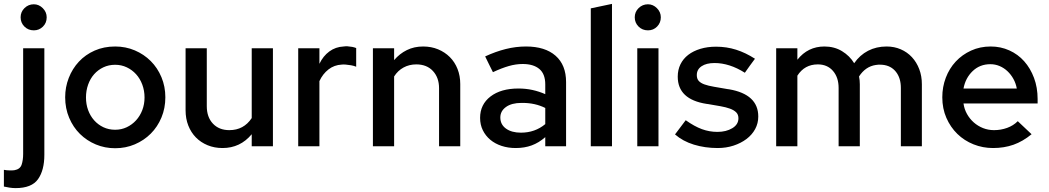

<svg xmlns="http://www.w3.org/2000/svg" viewBox="-54 -752 5394 987"><path d="M120 -596Q91 -596 71.5 -615.5Q52 -635 52 -663Q52 -691 72 -710.5Q92 -730 120 -730Q146 -730 166 -710Q186 -690 186 -663Q186 -634 166.5 -615Q147 -596 120 -596ZM26 215Q11 215 -5 212.5Q-21 210 -34 207V121Q-19 124 -4 124Q2 124 8 124Q14 124 20 123Q49 118 57 95Q65 72 65 39V-504H174V44Q174 123 141.5 169Q109 215 26 215Z M281 -252Q281 -304 299.5 -351.5Q318 -399 351.5 -435Q385 -471 432.5 -492Q480 -513 538 -513Q592 -513 639 -493Q686 -473 721 -438Q756 -403 776 -355Q796 -307 796 -252Q796 -196 776 -148Q756 -100 721 -65Q686 -30 639 -10Q592 10 538 10Q485 10 438.5 -9.5Q392 -29 357 -63.5Q322 -98 301.5 -146.5Q281 -195 281 -252ZM538 -85Q570 -85 597.5 -98Q625 -111 645.5 -133.5Q666 -156 677.5 -186Q689 -216 689 -251Q689 -286 677.5 -317Q666 -348 645.5 -370.5Q625 -393 597.5 -406Q570 -419 538 -419Q505 -419 477.5 -406Q450 -393 430 -370.5Q410 -348 399 -317Q388 -286 388 -251Q388 -216 399 -186Q410 -156 430 -133.5Q450 -111 477.5 -98Q505 -85 538 -85Z M1009 -504V-206Q1009 -150 1040.5 -116.5Q1072 -83 1125 -83Q1199 -83 1240 -145V-504H1349V0H1240V-62Q1181 9 1090 9Q1048 9 1013 -5.5Q978 -20 953 -45.5Q928 -71 914 -106.5Q900 -142 900 -185V-504Z M1479 0V-504H1588V-424Q1607 -464 1639 -487.5Q1671 -511 1712 -513Q1717 -514 1722 -514Q1727 -514 1732 -514Q1746 -513 1756.5 -511Q1767 -509 1777 -505V-409Q1765 -414 1750.5 -416.5Q1736 -419 1723 -420Q1718 -420 1713 -420.5Q1708 -421 1703 -420Q1664 -418 1634.5 -395Q1605 -372 1588 -335V0Z M1863 0V-504H1972V-443Q2000 -476 2037.5 -494.5Q2075 -513 2121 -513Q2163 -513 2198 -498.5Q2233 -484 2258.5 -458.5Q2284 -433 2298 -397.5Q2312 -362 2312 -320V0H2203V-299Q2203 -353 2171.5 -387Q2140 -421 2086 -421Q2050 -421 2020.5 -405Q1991 -389 1972 -359V0Z M2597 9Q2558 9 2524.5 -2Q2491 -13 2466.5 -33.5Q2442 -54 2428 -82.5Q2414 -111 2414 -146Q2414 -215 2467.5 -256Q2521 -297 2611 -297Q2649 -297 2683 -289.5Q2717 -282 2749 -268V-318Q2749 -372 2718.5 -397.5Q2688 -423 2633 -423Q2598 -423 2561.5 -412.5Q2525 -402 2480 -381Q2470 -401 2460 -421Q2450 -441 2440 -462Q2494 -487 2546 -500Q2598 -513 2650 -513Q2748 -513 2802 -465.5Q2856 -418 2856 -330V0H2749V-47Q2716 -18 2679 -4.5Q2642 9 2597 9ZM2518 -148Q2518 -112 2547 -91Q2576 -70 2624 -70Q2696 -70 2749 -114V-197Q2697 -223 2632 -223H2627Q2576 -223 2547 -202Q2518 -181 2518 -148Z M3092 -732V0H2983V-709Z M3277 -596Q3248 -596 3228.5 -615.5Q3209 -635 3209 -663Q3209 -691 3229 -710.5Q3249 -730 3277 -730Q3303 -730 3323 -710Q3343 -690 3343 -663Q3343 -635 3324 -615.5Q3305 -596 3277 -596ZM3331 -504V0H3222V-504Z M3416 -61Q3430 -79 3443.5 -97.5Q3457 -116 3471 -134Q3516 -102 3554.5 -88Q3593 -74 3634 -74Q3679 -74 3710.5 -93Q3742 -112 3742 -144Q3742 -163 3730.5 -174.5Q3719 -186 3698.5 -193.5Q3678 -201 3649.5 -206Q3621 -211 3586 -217L3578 -218Q3430 -241 3430 -358Q3430 -393 3444 -421.5Q3458 -450 3484 -470Q3510 -490 3546.5 -501Q3583 -512 3627 -512Q3681 -512 3730 -496.5Q3779 -481 3827 -450Q3813 -432 3800.5 -414Q3788 -396 3775 -378Q3696 -428 3619 -428Q3577 -428 3552.5 -411.5Q3528 -395 3528 -366Q3528 -347 3538 -336Q3548 -325 3567.5 -318Q3587 -311 3616.5 -306Q3646 -301 3686 -294L3694 -293Q3844 -267 3844 -153Q3844 -118 3828 -88.5Q3812 -59 3783.5 -37.5Q3755 -16 3717 -3.5Q3679 9 3635 9Q3570 9 3513 -8.5Q3456 -26 3416 -61Z M3936 0V-504H4045V-445Q4099 -513 4184 -513Q4235 -513 4274.5 -489Q4314 -465 4337 -427Q4366 -469 4408.5 -491Q4451 -513 4504 -513Q4543 -513 4576.5 -498.5Q4610 -484 4634 -458Q4658 -432 4671.5 -396.5Q4685 -361 4685 -319V0H4577V-300Q4577 -351 4551.5 -383Q4526 -415 4482 -419Q4463 -421 4448 -418Q4395 -410 4362 -359Q4364 -349 4365 -339Q4366 -329 4366 -319V0H4257V-300Q4257 -354 4228 -387.5Q4199 -421 4150 -421Q4082 -421 4045 -363V0Z M5249 -62Q5204 -25 5156 -8Q5108 9 5051 9Q4998 9 4950.5 -10Q4903 -29 4867.5 -63.5Q4832 -98 4811 -146Q4790 -194 4790 -252Q4790 -305 4808 -352.5Q4826 -400 4859 -435.5Q4892 -471 4938 -492Q4984 -513 5039 -513Q5090 -513 5134.5 -493Q5179 -473 5211 -437Q5243 -401 5261.5 -351.5Q5280 -302 5280 -243V-220H4899Q4903 -191 4917 -166Q4931 -141 4952 -122.5Q4973 -104 4999.5 -93.5Q5026 -83 5056 -83Q5091 -83 5123 -94.5Q5155 -106 5178 -129Q5196 -112 5213.5 -95.5Q5231 -79 5249 -62ZM5037 -422Q4983 -422 4946 -386.5Q4909 -351 4899 -297H5173Q5168 -324 5155.5 -346.5Q5143 -369 5125 -386Q5107 -403 5084.5 -412.5Q5062 -422 5037 -422Z"/></svg>

Font: Rosa Sans Medium
Style: Regular
Weight: 500
Designer: Pentagram / MCKL
Foundry: Pentagram / MCKL
Version: Version 1.005;September 16, 2019;FontCreator 11.5.0.2425 64-